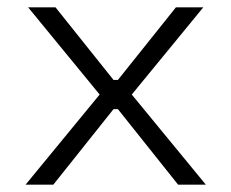

<svg xmlns="http://www.w3.org/2000/svg" viewBox="-20 -506 634 526"><path d="M50 0 253 -247 57 -486H132L291 -287H303L462 -486H537L341 -247L544 0H468L303 -207H291L126 0Z"/></svg>

Font: Space 7353
Style: Regular
Weight: 400
Designer: Christine Claussen + Ruben Lyon  (Space 7353)
Version: Version 1.000;FEAKit 1.0